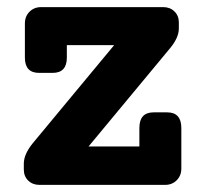

<svg xmlns="http://www.w3.org/2000/svg" viewBox="-20 -520 579 540"><path d="M450 -204Q490 -204 490 -160V-46Q490 -26 477 -13Q464 0 444 0H91Q72 0 59.5 -12Q47 -24 47 -43V-60Q47 -86 72 -117L301 -393H168V-358Q168 -315 128 -315H90Q50 -315 50 -358V-454Q50 -474 63 -487Q76 -500 96 -500H439Q458 -500 470.5 -488Q483 -476 483 -457V-440Q483 -414 458 -384L229 -108H372V-160Q372 -204 412 -204Z"/></svg>

Font: Solway
Style: Bold
Weight: 700
Designer: Mariya V. Pigoulevskaya
Foundry: The Northern Block Ltd.
Version: Version 1.000;hotconv 1.0.109;makeotfexe 2.5.65596